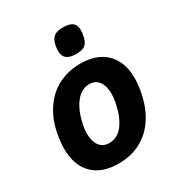

<svg xmlns="http://www.w3.org/2000/svg" viewBox="-184 -901 968 1037"><g transform="rotate(-30 300.0 -382.0)"><path d="M38.5 -205Q38.5 -245 46.5 -287Q62 -373.5 103 -434.5Q144 -495.5 205.2 -527.2Q266.5 -559 342.5 -559Q412 -559 460.5 -533.5Q509 -508 534.2 -460Q559.5 -412 559.5 -344.5Q559.5 -308 552 -266.5Q536 -178 495.8 -115.5Q455.5 -53 394.5 -20.2Q333.5 12.5 255.5 12.5Q151 12.5 94.8 -44.2Q38.5 -101 38.5 -205ZM404 -283Q409 -309.5 409 -334.5Q409 -382.5 388.5 -410.8Q368 -439 330 -439Q279.5 -439 243 -391Q206.5 -343 191 -262Q186 -237 186 -212.5Q186 -165 206.8 -137Q227.5 -109 265.5 -109Q319 -109 353.5 -155.5Q388 -202 404 -283ZM274 -678.5Q274 -689 276.5 -705Q281.5 -732 291.2 -747.2Q301 -762.5 317.8 -769Q334.5 -775.5 361.5 -775.5Q401 -775.5 419.2 -760.8Q437.5 -746 437.5 -714Q437.5 -701 434.5 -685Q429.5 -658 420.5 -643Q411.5 -628 395.2 -621.5Q379 -615 351.5 -615Q312 -615 293 -630.5Q274 -646 274 -678.5Z"/></g></svg>

Font: JuliaMono ExtraBoldItalic
Style: Regular
Weight: 800
Italic angle: -9°
Monospace: yes
Designer: cormullion
Foundry: corm
Version: Version 0.049; ttfautohint (v1.8.4)